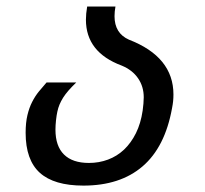

<svg xmlns="http://www.w3.org/2000/svg" viewBox="-20 -580 642 600"><path d="M240.7 0Q148.9 0 104.5 -40Q60.1 -80.1 60.1 -165Q60.1 -196.8 65.7 -220.2Q71.3 -243.7 80.6 -261.7Q89.8 -279.8 101.6 -294.2Q113.3 -308.6 125.5 -322.3H218.3Q204.1 -308.6 194.1 -297.1Q184.1 -285.6 177.2 -274.7Q170.4 -263.7 166 -253.2Q161.6 -242.7 159.2 -231Q156.7 -219.7 155 -203.9Q153.3 -188 153.3 -174.8Q153.3 -123.5 179.9 -97.2Q206.5 -70.8 257.8 -70.8Q289.6 -70.8 317.6 -81.3Q345.7 -91.8 367.7 -112.5Q389.6 -133.3 404.8 -163.8Q419.9 -194.3 425.8 -234.4Q427.2 -244.1 428.2 -255.9Q429.2 -267.6 429.2 -275.9Q429.2 -309.6 411.4 -335.4Q393.6 -361.3 360.4 -375Q248.5 -416.5 248.5 -518.6Q248.5 -537.1 252.4 -559.6H340.8Q337.9 -543.5 337.9 -529.3Q337.9 -476.1 382.8 -456.1Q522 -402.3 522 -284.7Q522 -273.9 521 -263.9Q520 -253.9 517.6 -241.7Q495.6 -120.1 425.5 -60.1Q355.5 0 240.7 0Z"/></svg>

Font: Hack
Style: Italic
Weight: 400
Italic angle: -11°
Monospace: yes
Designer: Christopher Simpkins
Foundry: Christopher Simpkins
Version: Version 2.019; ttfautohint (v1.4.1) -l 4 -r 80 -G 350 -x 0 -